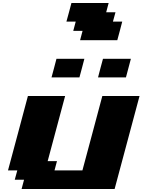

<svg xmlns="http://www.w3.org/2000/svg" viewBox="-20 -1270 957 1290"><path d="M125 0H750Q777.8 -104 833.7 -312.3Q889.6 -520.5 917.5 -625H667.5Q645.5 -542 600.8 -375.2Q556.2 -208.5 533.7 -125H346.2L362.8 -187.5H300.3L417.5 -625H167.5Q145.5 -542 100.8 -375Q56.2 -208 33.7 -125H96.2L79.1 -62.5H141.6ZM638.7 -750H826.2Q831.5 -770.5 842.8 -812.5Q854 -854.5 859.4 -875H671.9Q666 -854 655 -812.5Q644 -771 638.7 -750ZM326.2 -750H513.7Q519.5 -771 530.5 -812.5Q541.5 -854 546.9 -875H359.4Q354 -854 343 -812.5Q332 -771 326.2 -750ZM518.1 -1000H768.1Q773.9 -1020.5 784.9 -1062.3Q795.9 -1104 801.3 -1125H738.8L755.9 -1187.5H693.4L710 -1250H460Q454.6 -1229 443.4 -1187.5Q432.1 -1146 426.3 -1125H488.8L472.2 -1062.5H534.7Z"/></svg>

Font: Faithful 32x
Style: BoldOblique
Weight: 400
Foundry: Faithful Resource Pack
Version: Version 1.0; January 27, 2023